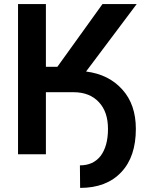

<svg xmlns="http://www.w3.org/2000/svg" viewBox="-20 -750 729 937"><path d="M204 -730V-424H260L480 -730H647L400 -401Q511 -387 577 -313Q643 -240 643 -121Q643 15 572 90Q500 167 371 167L370 57Q435 57 471 11Q507 -37 507 -121Q507 -204 463 -251Q418 -300 339 -300H204V3H68V-730Z"/></svg>

Font: Sinter Bold
Style: Regular
Weight: 700
Foundry: Adobe & rsms
Version: Version 1.000